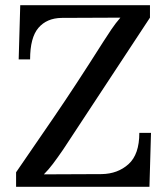

<svg xmlns="http://www.w3.org/2000/svg" viewBox="-20 -720 648 740"><path d="M42 0V-56Q104 -146 187.5 -268Q271 -390 378 -559Q394 -584 409.5 -607Q425 -630 444 -652L217 -651Q160 -650 128 -612.5Q96 -575 96 -491H52L58 -700H558V-652L223 -143Q201 -111 184 -88.5Q167 -66 149 -48L372 -49Q434 -50 475.5 -87.5Q517 -125 517 -208H562L556 0Z"/></svg>

Font: Lora Medium
Style: Regular
Weight: 500
Designer: Olga Karpushina, Alexei Vanyashin (Cyrillic)
Foundry: Cyreal
Version: Version 3.004